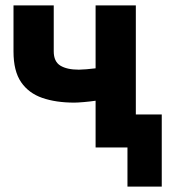

<svg xmlns="http://www.w3.org/2000/svg" viewBox="-20 -546 629 711"><path d="M452 145V0H334V-173Q314 -170 290.5 -168Q267 -166 255 -166Q187 -166 136.5 -183.5Q86 -201 58 -242Q30 -283 30 -355V-526H179V-356Q179 -318 203.5 -303Q228 -288 272 -288Q281 -288 300 -289.5Q319 -291 334 -293V-526H483V-122H579V145Z"/></svg>

Font: Ubuntu Sans ExtraBold
Style: Regular
Weight: 800
Designer: Dalton Maag Ltd
Foundry: Dalton Maag Ltd
Version: Version 1.006; ttfautohint (v1.8.4.7-5d5b)